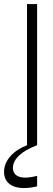

<svg xmlns="http://www.w3.org/2000/svg" viewBox="-74 -720 264 952"><path d="M110 204V152C34 172 -10 157 -10 112C-10 69 34 28 110 0V-700H60V0C-8 26 -54 76 -54 132C-54 200 10 228 110 204Z"/></svg>

Font: Ribes
Style: Bold
Weight: 900
Designer: Luigi Gorlero
Foundry: Collletttivo
Version: Version 2.100;Glyphs 3.1.2 (3151)